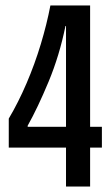

<svg xmlns="http://www.w3.org/2000/svg" viewBox="-20 -681 403 701"><path d="M12 -142V-248Q47 -307 77 -377Q107 -447 129 -520Q151 -593 164 -661H309V-218H352V-142H309V0H221V-142ZM81 -218H221V-586H219Q197 -478 157.5 -383Q118 -288 81 -222Z"/></svg>

Font: Bricolage Grotesque 48pt Condensed
Style: Regular
Weight: 400
Width: 3
Designer: Mathieu Triay
Foundry: Atelier Triay
Version: Version 1.000; ttfautohint (v1.8.4.7-5d5b);gftools[0.9.32]